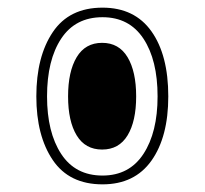

<svg xmlns="http://www.w3.org/2000/svg" viewBox="-20 -478 535 502"><path d="M248 4Q161 4 118 -59.5Q75 -123 75 -226Q75 -330 118 -394Q161 -458 248 -458Q332 -458 376 -396Q420 -334 420 -226Q420 -120 376 -58Q332 4 248 4ZM248 -19Q318 -19 355 -75.5Q392 -132 392 -226Q392 -321 355 -377Q318 -433 248 -433Q177 -433 140 -377Q103 -321 103 -226Q103 -132 140 -75.5Q177 -19 248 -19ZM247 -87Q203 -87 180.5 -124Q158 -161 158 -226Q158 -291 180.5 -328.5Q203 -366 247 -366Q291 -366 313.5 -328.5Q336 -291 336 -226Q336 -161 313.5 -124Q291 -87 247 -87Z"/></svg>

Font: Noto Serif Thai Condensed Thin
Style: Regular
Weight: 100
Width: 3
Designer: Monotype Design Team
Foundry: Monotype Imaging Inc.
Version: Version 2.001; ttfautohint (v1.8.4.7-5d5b)